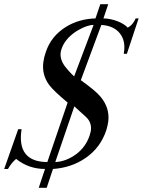

<svg xmlns="http://www.w3.org/2000/svg" viewBox="-24 -791 682 917"><path d="M638 -703 582 -534H567Q578 -594 549 -631Q520 -668 460 -672L362 -408Q397 -383 420.5 -363.5Q444 -344 457 -328Q501 -275 493 -210Q490 -190 484 -170Q456 -85 384 -36Q317 10 229 16L199 106H161L191 16Q113 16 53 -32Q32 -15 14 16H-4L63 -174H79Q55 -18 202 -17L299 -301Q231 -358 211 -385Q175 -434 183 -494Q186 -518 195 -543Q220 -618 290 -662Q353 -701 432 -703L455 -771H493L470 -703Q486 -703 503 -699.5Q520 -696 536 -690Q552 -684 565 -676Q578 -668 586 -659Q610 -671 624 -703ZM423 -672Q392 -672 346 -645Q294 -613 274 -568Q267 -551 266 -542Q261 -507 287 -473Q292 -467 302 -455Q312 -443 330 -426ZM404 -144Q406 -150 407.5 -156Q409 -162 410 -167Q415 -206 387 -232L331 -283L240 -17Q290 -19 339 -54Q386 -89 404 -144Z"/></svg>

Font: DG Didot
Style: Bold Italic
Weight: 700
Designer: David Gatwood, Takis Katsoulidis, and George D. Matthiopoulos
Foundry: David Gatwood
Version: Version 1.0